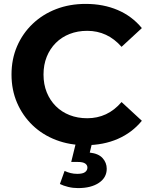

<svg xmlns="http://www.w3.org/2000/svg" viewBox="-20 -732 764 984"><path d="M418 12Q337 12 267.5 -14.5Q198 -41 147 -90Q96 -139 67.5 -205Q39 -271 39 -350Q39 -429 67.5 -495Q96 -561 147.5 -610Q199 -659 268 -685.5Q337 -712 419 -712Q510 -712 583.5 -680.5Q657 -649 707 -588L603 -492Q567 -533 523 -553.5Q479 -574 427 -574Q378 -574 337 -558Q296 -542 266 -512Q236 -482 219.5 -441Q203 -400 203 -350Q203 -300 219.5 -259Q236 -218 266 -188Q296 -158 337 -142Q378 -126 427 -126Q479 -126 523 -146.5Q567 -167 603 -209L707 -113Q657 -52 583.5 -20Q510 12 418 12ZM380 232Q354 232 329.5 226Q305 220 287 211L311 144Q326 151 342 155Q358 159 376 159Q404 159 416 150Q428 141 428 127Q428 114 416.5 106Q405 98 379 98H345L371 -8H454L440 50Q485 55 506 78.5Q527 102 527 133Q527 178 487 205Q447 232 380 232Z"/></svg>

Font: Montserrat Thin
Style: Bold
Weight: 700
Version: Version 9.000